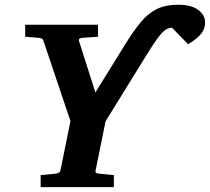

<svg xmlns="http://www.w3.org/2000/svg" viewBox="-20 -773 867 793"><path d="M147.9 0V-49.8L205.1 -55.2Q214.8 -56.2 221.4 -58.8Q228 -61.5 230 -70.8L271 -272.9L159.2 -605Q156.7 -612.8 149.9 -614.7Q143.1 -616.7 133.8 -617.2L84 -621.1V-670.9H384.8V-621.1L323.2 -617.2Q314.9 -616.7 309.3 -613.8Q303.7 -610.8 307.1 -601.1L374 -391.1L499.5 -593.8Q532.2 -646 561.5 -681.6Q590.8 -717.3 627 -735.4Q663.1 -753.4 716.3 -753.4Q770 -753.4 798.6 -732.2Q827.1 -710.9 827.1 -679.7Q827.1 -650.9 806.2 -628.4Q785.2 -606 756.8 -590.3L690.4 -658.7Q674.8 -658.7 659.9 -647Q645 -635.3 625.7 -607.9Q606.4 -580.6 577.1 -532.7L416 -272L375 -69.8Q373 -61 377.7 -58.6Q382.3 -56.2 393.1 -55.2L450.2 -49.8V0Z"/></svg>

Font: Charis
Style: Bold Italic
Weight: 700
Italic angle: -11°
Designer: Walt Agee, Miriam Martin, Annie Olsen, Victor Gaultney, Lorna Priest, Alan Ward, Bob Hallissy, Martin Hosken, Sharon Cor
Foundry: SIL Global
Version: Version 7.000